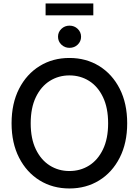

<svg xmlns="http://www.w3.org/2000/svg" viewBox="-20 -1071 796 1102"><path d="M378.4 10.7Q282.7 10.7 207.8 -35.4Q132.8 -81.5 89.6 -165.8Q46.4 -250 46.4 -363.3Q46.4 -477.5 89.6 -561.8Q132.8 -646 207.8 -692.1Q282.7 -738.3 378.4 -738.3Q474.1 -738.3 549.1 -692.1Q624 -646 667 -561.8Q710 -477.5 710 -363.3Q710 -250 667 -165.8Q624 -81.5 549.1 -35.4Q474.1 10.7 378.4 10.7ZM378.4 -89.4Q440.9 -89.4 491.2 -120.8Q541.5 -152.3 571 -213.6Q600.6 -274.9 600.6 -363.3Q600.6 -452.1 571 -513.7Q541.5 -575.2 491.2 -606.7Q440.9 -638.2 378.4 -638.2Q315.9 -638.2 265.6 -606.4Q215.3 -574.7 185.8 -513.4Q156.2 -452.1 156.2 -363.3Q156.2 -274.9 185.8 -213.9Q215.3 -152.8 265.6 -121.1Q315.9 -89.4 378.4 -89.4ZM378.9 -796.4Q351.6 -796.4 332.3 -814.9Q313 -833.5 313 -860.4Q313 -886.7 332.3 -905.3Q351.6 -923.8 378.9 -923.8Q406.7 -923.8 426 -905.3Q445.3 -886.7 445.3 -859.9Q445.3 -833.5 426 -814.9Q406.7 -796.4 378.9 -796.4ZM515.6 -1051.3V-982.9H241.7V-1051.3Z"/></svg>

Font: Inter 24pt Medium
Style: Regular
Weight: 500
Designer: Rasmus Andersson
Foundry: rsms
Version: Version 4.001;git-66647c0bb